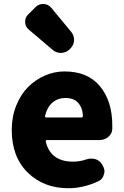

<svg xmlns="http://www.w3.org/2000/svg" viewBox="-20 -948 636 981"><path d="M329.1 13.7Q203.1 13.7 121.6 -66.4Q40 -146.5 40 -284.2Q40 -351.6 63 -408.7Q85.9 -465.8 123.5 -503.4Q161.1 -541 209.5 -562Q257.8 -583 309.6 -583Q428.7 -583 491.2 -506.8Q553.7 -430.7 553.7 -307.6Q553.7 -298.8 553.7 -289.1Q552.7 -264.6 533.2 -248.5Q513.7 -232.4 488.3 -232.4H219.7Q216.8 -232.4 214.8 -230Q212.9 -227.5 213.9 -224.6Q238.3 -122.1 353.5 -122.1Q388.7 -122.1 421.9 -133.8Q433.6 -137.7 446.3 -137.7Q457 -137.7 467.8 -134.8Q490.2 -127.9 502 -107.4L504.9 -101.6Q513.7 -86.9 513.7 -72.3Q513.7 -64.5 510.7 -56.6Q504.9 -32.2 483.4 -22.5Q407.2 13.7 329.1 13.7ZM210 -355.5Q209 -347.7 216.8 -347.7H395.5Q403.3 -347.7 403.3 -354.5Q403.3 -395.5 378.9 -422.9Q357.4 -447.3 313.5 -447.3Q275.4 -447.3 248 -423.8Q220.7 -400.4 210 -355.5ZM335 -695.3Q317.4 -678.7 293 -677.7Q292 -677.7 290 -677.7Q267.6 -677.7 250 -692.4L127 -796.9Q108.4 -812.5 108.4 -836.9Q108.4 -859.4 124 -874L163.1 -913.1Q178.7 -927.7 200.2 -927.7Q201.2 -927.7 203.1 -927.7Q225.6 -926.8 241.2 -909.2L343.8 -785.2Q358.4 -767.6 358.4 -745.1Q358.4 -718.8 339.8 -700.2Z"/></svg>

Font: Gen Jyuu Gothic Heavy
Style: Bold
Weight: 900
Designer: [Source Han Sans]
Ryoko NISHIZUKA  (kana & ideographs); Paul D. Hunt (Latin, Greek & Cyrillic); Wenlong ZHANG  (bopomofo
Version: Version 1.002.20150607